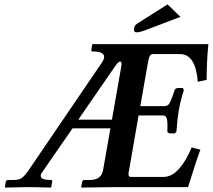

<svg xmlns="http://www.w3.org/2000/svg" viewBox="-20 -845 960 866"><path d="M333 -305.2H484.9L526.9 -544.9Q527.8 -551.3 528.3 -556.2Q528.3 -567.4 522 -567.4Q513.7 -567.4 499 -545.9ZM495.1 -1 347.2 1 346.2 -1 350.1 -22.9Q352.1 -32.7 358.9 -33.2H384.8Q436.5 -33.2 444.8 -77.1L478 -266.1H307.1L169.9 -67.9Q163.1 -58.6 163.6 -51.3Q163.6 -32.7 210.9 -33.2Q215.8 -33.2 215.8 -26.9L210.9 -1L209 1Q137.2 -1 100.1 -1Q100.1 -1 3.9 1L2 -1L5.9 -24.9Q7.8 -32.7 17.1 -33.2H39.1Q62 -33.2 74 -39.6Q85.9 -45.9 104 -69.8L439 -562Q449.7 -577.6 449.7 -588.4Q449.7 -612.8 397.9 -612.8Q390.1 -612.8 392.1 -620.1L396 -645L397.9 -646H609.9H919.9Q912.1 -569.8 912.1 -484.9L872.1 -476.1Q862.3 -601.1 792 -601.1H668Q654.8 -601.1 648.9 -571.8L612.8 -366.2H722.2Q730 -366.2 736.6 -370.6Q743.2 -375 748.5 -387Q753.9 -398.9 756.8 -407.5Q759.8 -416 767.1 -437Q770 -448.2 785.2 -448.2H805.2L809.1 -438Q793 -387.2 786.1 -345.2Q780.3 -312 775.9 -252L769 -243.2H748Q742.2 -243.2 738 -246.6Q733.9 -250 734.9 -252.9Q735.4 -277.3 735.4 -280.3Q735.4 -302.2 731.2 -313.2Q727.1 -324.2 714.8 -324.2H605L562 -76.2Q559.6 -66.4 559.6 -59.6Q559.6 -46.9 569.8 -46.9H716.8Q754.9 -46.9 787.8 -84Q820.8 -121.1 844.2 -180.2L883.8 -169.9Q866.7 -125 828.1 -1ZM735.8 -825.2 793.9 -769 641.1 -710.9Q610.4 -698.7 596.2 -699.2Q584 -699.2 584 -710.9V-713.9Q585.9 -731 599.1 -738.8Z"/></svg>

Font: Linux Libertine O
Style: Semibold Italic
Weight: 600
Italic angle: -11.5°
Designer: Philipp H. Poll
Foundry: Philipp H. Poll
Version: Version 5.1.2